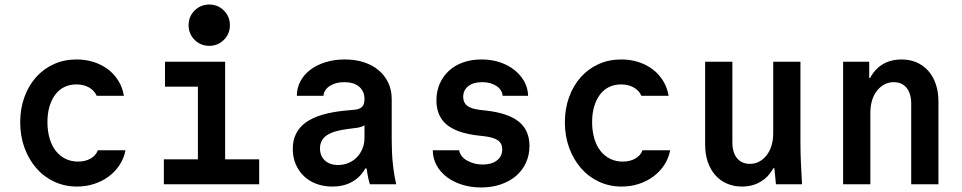

<svg xmlns="http://www.w3.org/2000/svg" viewBox="-20 -812 4240 846"><path d="M411 -150Q403 -127 379.5 -113.5Q356 -100 324 -100Q293 -100 268 -112.5Q243 -125 225.5 -147.5Q208 -170 198.5 -202.5Q189 -235 189 -274Q189 -312 198 -342.5Q207 -373 223.5 -395Q240 -417 263.5 -428.5Q287 -440 317 -440Q349 -440 372.5 -426.5Q396 -413 406 -390H526Q520 -426 502 -455.5Q484 -485 456.5 -506Q429 -527 393.5 -538.5Q358 -550 317 -550Q263 -550 217.5 -529.5Q172 -509 139 -472Q106 -435 87.5 -384Q69 -333 69 -273Q69 -212 88 -160.5Q107 -109 140 -71Q173 -33 219 -11.5Q265 10 319 10Q359 10 394.5 -1.5Q430 -13 458.5 -34Q487 -55 506.5 -84.5Q526 -114 533 -150Z M702 0H1122V-110H972V-540H707V-430H852V-110H702ZM811 -701.1Q811 -663 837.4 -636.5Q863.8 -610 901.9 -610Q940 -610 966.5 -636.4Q993 -662.8 993 -700.9Q993 -739 966.6 -765.5Q940.2 -792 902.1 -792Q864 -792 837.5 -765.6Q811 -739.2 811 -701.1Z M1586 -375Q1586 -352 1575 -341Q1564 -330 1538 -328L1505 -325Q1385 -314 1327.5 -272.5Q1270 -231 1270 -156Q1270 -119 1283 -88.5Q1296 -58 1319 -36Q1342 -14 1374 -2Q1406 10 1445 10Q1486 10 1518 -4Q1550 -18 1572 -44Q1594 -70 1606 -107.5Q1618 -145 1618 -193L1565 -70H1595Q1598 -50 1601.5 -32.5Q1605 -15 1610 0H1726Q1716 -42 1711 -90Q1706 -138 1706 -193V-376Q1706 -415 1691 -447Q1676 -479 1649 -502Q1622 -525 1584 -537.5Q1546 -550 1499 -550Q1453 -550 1414.5 -538Q1376 -526 1348 -505Q1320 -484 1304 -454.5Q1288 -425 1288 -390H1405Q1408 -417 1433.5 -433.5Q1459 -450 1497 -450Q1539 -450 1562.5 -430Q1586 -410 1586 -375ZM1586 -292V-204Q1586 -179 1577 -157Q1568 -135 1552.5 -119Q1537 -103 1515.5 -94Q1494 -85 1470 -85Q1433 -85 1411.5 -105Q1390 -125 1390 -158Q1390 -195 1419.5 -215.5Q1449 -236 1515 -244L1547 -248Q1589 -253 1608 -278.5Q1627 -304 1627 -352Z M1887 -150Q1887 -115 1903 -85Q1919 -55 1947.5 -33Q1976 -11 2015 1.5Q2054 14 2100 14Q2147 14 2186.5 0.5Q2226 -13 2254 -37Q2282 -61 2297.5 -95Q2313 -129 2313 -169Q2313 -238 2266 -276Q2219 -314 2120 -325L2093 -328Q2055 -333 2038 -346.5Q2021 -360 2021 -385Q2021 -415 2043.5 -432.5Q2066 -450 2104 -450Q2142 -450 2167 -433.5Q2192 -417 2195 -390H2307Q2306 -425 2289.5 -454Q2273 -483 2245.5 -504.5Q2218 -526 2181.5 -538Q2145 -550 2102 -550Q2057 -550 2020.5 -537Q1984 -524 1958 -500Q1932 -476 1917.5 -443Q1903 -410 1903 -370Q1903 -301 1947.5 -263.5Q1992 -226 2085 -215L2112 -212Q2155 -207 2174 -193.5Q2193 -180 2193 -154Q2193 -123 2169.5 -105Q2146 -87 2107 -87Q2087 -87 2069 -92Q2051 -97 2037 -105Q2023 -113 2014 -125Q2005 -137 2003 -150Z M2811 -150Q2803 -127 2779.5 -113.5Q2756 -100 2724 -100Q2693 -100 2668 -112.5Q2643 -125 2625.5 -147.5Q2608 -170 2598.5 -202.5Q2589 -235 2589 -274Q2589 -312 2598 -342.5Q2607 -373 2623.5 -395Q2640 -417 2663.5 -428.5Q2687 -440 2717 -440Q2749 -440 2772.5 -426.5Q2796 -413 2806 -390H2926Q2920 -426 2902 -455.5Q2884 -485 2856.5 -506Q2829 -527 2793.5 -538.5Q2758 -550 2717 -550Q2663 -550 2617.5 -529.5Q2572 -509 2539 -472Q2506 -435 2487.5 -384Q2469 -333 2469 -273Q2469 -212 2488 -160.5Q2507 -109 2540 -71Q2573 -33 2619 -11.5Q2665 10 2719 10Q2759 10 2794.5 -1.5Q2830 -13 2858.5 -34Q2887 -55 2906.5 -84.5Q2926 -114 2933 -150Z M3507 -180V-540H3387V-225Q3387 -195 3379.5 -170.5Q3372 -146 3358 -128Q3344 -110 3325.5 -100Q3307 -90 3284 -90Q3248 -90 3227.5 -115Q3207 -140 3207 -185V-540H3087V-175Q3087 -133 3098.5 -99Q3110 -65 3131.5 -40.5Q3153 -16 3183 -3Q3213 10 3250 10Q3289 10 3320 -5Q3351 -20 3372.5 -47.5Q3394 -75 3405.5 -115Q3417 -155 3417 -205L3362 -71H3392Q3394 -54 3395.5 -36.5Q3397 -19 3399 0H3514Q3511 -48 3509 -95Q3507 -142 3507 -180Z M3695 0H3815V-315Q3815 -345 3822.5 -369.5Q3830 -394 3844 -412Q3858 -430 3877 -440Q3896 -450 3918 -450Q3954 -450 3974.5 -425Q3995 -400 3995 -355V0H4115V-365Q4115 -407 4103.5 -441Q4092 -475 4070.5 -499.5Q4049 -524 4019 -537Q3989 -550 3952 -550Q3913 -550 3882 -535.5Q3851 -521 3829.5 -493Q3808 -465 3796.5 -425Q3785 -385 3785 -335L3818 -469H3810V-540H3695Z"/></svg>

Font: CommitMonoV142 ExtLt
Style: Regular
Weight: 200
Monospace: yes
Designer: Eigil Nikolajsen
Foundry: Eigil Nikolajsen
Version: Version 1.142